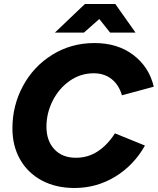

<svg xmlns="http://www.w3.org/2000/svg" viewBox="-20 -927 788 959"><path d="M42 -286Q42 -400 95 -498Q148 -596 242 -654Q336 -712 452 -712Q568 -712 646.5 -652Q725 -592 748 -494L589 -451Q574 -503 537.5 -532Q501 -561 448 -561Q382 -561 328 -523Q274 -485 243 -423.5Q212 -362 212 -294Q212 -224 251.5 -181.5Q291 -139 359 -139Q420 -139 469 -171.5Q518 -204 554 -261L704 -200Q649 -102 556 -45Q463 12 352 12Q259 12 189 -25.5Q119 -63 80.5 -130.5Q42 -198 42 -286ZM404 -907H556L657 -764H530L476 -832L399 -764H254Z"/></svg>

Font: Oak Sans ExtraBold
Style: Italic
Weight: 800
Italic angle: -9.49998°
Foundry: Erik Kennedy, Walven
Version: Version 1.000